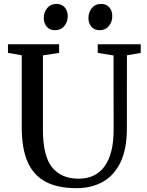

<svg xmlns="http://www.w3.org/2000/svg" viewBox="-20 -974 768 1002"><path d="M93.5 -308V-685.5L21.5 -698V-743H288.5V-698L204 -685V-297Q204 -159.5 252 -100.5Q300 -41.5 390 -41.5Q480 -41.5 526.5 -107Q573 -172.5 573 -296.5L572.5 -684.5L490 -698V-743H714.5V-698L642.5 -685.5L642 -301.5Q642 -196 608.8 -127Q575.5 -58 516.5 -25Q457.5 8 379 8Q281 8 218 -25.5Q155 -59 124.2 -128.8Q93.5 -198.5 93.5 -308ZM266.5 -816.5Q239.5 -816.5 224 -834.5Q208.5 -852.5 208.5 -880Q208.5 -910 226.2 -931.8Q244 -953.5 274 -953.5H275Q302 -953.5 317.8 -935.5Q333.5 -917.5 333.5 -890Q333.5 -860 315.8 -838.2Q298 -816.5 267.5 -816.5ZM499.5 -816.5Q472.5 -816.5 457 -834.5Q441.5 -852.5 441.5 -880Q441.5 -910 459.2 -931.8Q477 -953.5 507 -953.5H508Q535 -953.5 550.5 -935.5Q566 -917.5 566 -890Q566 -860 548.2 -838.2Q530.5 -816.5 500.5 -816.5Z"/></svg>

Font: Merriweather 12pt
Style: Regular
Weight: 400
Designer: Eben Sorkin
Foundry: Eben Sorkin
Version: Version 2.100